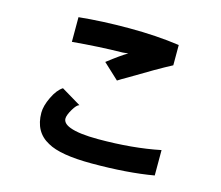

<svg xmlns="http://www.w3.org/2000/svg" viewBox="-104 -777 1170 1015"><g transform="rotate(15 481.0 -270.0)"><path d="M544 -388Q527 -379 514.5 -371Q502 -363 492 -357L407 -436Q478 -491 513 -511L484 -508Q353 -506 209 -493V-628Q335 -641 484 -641Q633 -641 759 -623V-512Q681 -471 544 -388ZM476 101Q304 101 233 60Q150 16 150 -90Q150 -127 173.5 -176Q197 -225 227 -244L334 -180Q319 -176 300 -143.5Q281 -111 281 -93Q281 -66 321 -51Q371 -32 476 -32Q664 -32 815 -63V76Q671 101 476 101Z"/></g></svg>

Font: Gmarket Sans TTF Bold
Style: Regular
Weight: 700
Designer: Creative Director : Sungho Lee; Art Director : Kiwoong Choi; Project Manager : Sori Yang, Jongwook Yoon; Font Designer :
Foundry: Sandoll Inc.
Version: Version 1.000;hotconv 1.0.109;makeotfexe 2.5.65596